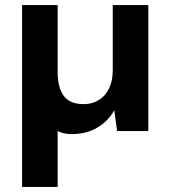

<svg xmlns="http://www.w3.org/2000/svg" viewBox="-20 -516 671 756"><path d="M67 220V-496H207V-232Q207 -171 231 -138.5Q255 -106 309 -106Q343 -106 369 -122Q395 -138 409.5 -168Q424 -198 424 -240V-496H564V0H441L430 -82Q407 -40 364 -14Q321 12 262 12Q246 12 232.5 9Q219 6 207 0V220Z"/></svg>

Font: DM Sans 12pt ExtraBold
Style: Regular
Weight: 800
Version: Version 4.004;gftools[0.9.30]